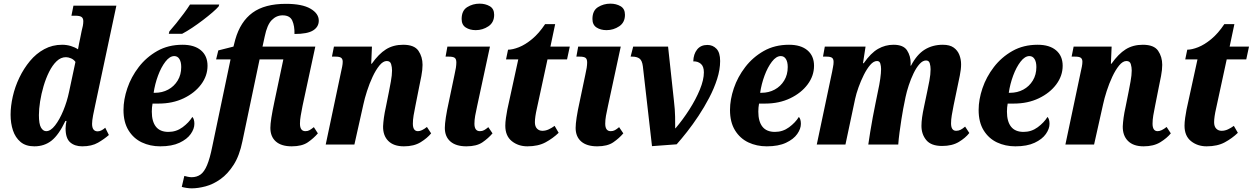

<svg xmlns="http://www.w3.org/2000/svg" viewBox="-20 -791 6857 1051"><path d="M168 10Q121 10 92.5 -14Q64 -38 51 -77Q38 -116 38 -163Q38 -210 50 -263Q62 -316 86 -366Q110 -416 144 -457Q178 -498 222.5 -522Q267 -546 320 -546Q345 -546 368 -539Q391 -532 407 -521Q409 -534 413 -553.5Q417 -573 419 -582L427 -622Q431 -636 433.5 -649.5Q436 -663 436 -675Q436 -691 426.5 -698Q417 -705 391 -705H371L382 -760H617L501 -215Q495 -189 489.5 -159.5Q484 -130 484 -113Q484 -72 515 -72Q526 -72 537.5 -78.5Q549 -85 556 -92L576 -52Q551 -30 516.5 -10Q482 10 430 10Q389 10 364 -12Q339 -34 339 -88Q339 -98 340.5 -109Q342 -120 344 -129H338Q302 -53 262.5 -21.5Q223 10 168 10ZM233 -73Q257 -73 281.5 -104.5Q306 -136 326.5 -185.5Q347 -235 358 -288L393 -452Q384 -465 369 -471.5Q354 -478 341 -478Q313 -478 290 -456Q267 -434 249 -398Q231 -362 218.5 -319.5Q206 -277 199.5 -235.5Q193 -194 193 -161Q193 -112 204.5 -92.5Q216 -73 233 -73Z M857 10Q802 10 756.5 -11.5Q711 -33 683.5 -77.5Q656 -122 656 -189Q656 -246 677 -308Q698 -370 739.5 -424Q781 -478 841 -512Q901 -546 979 -546Q1044 -546 1080 -515.5Q1116 -485 1116 -431Q1116 -376 1081 -329Q1046 -282 985.5 -253Q925 -224 848 -224H815Q811 -203 811 -180Q811 -126 833.5 -97.5Q856 -69 902 -69Q945 -69 979.5 -94.5Q1014 -120 1033 -151Q1044 -139 1044 -113Q1044 -86 1024 -57.5Q1004 -29 962.5 -9.5Q921 10 857 10ZM828 -283Q868 -283 900.5 -300.5Q933 -318 952.5 -350Q972 -382 972 -424Q972 -452 962 -468Q952 -484 934 -484Q909 -484 885.5 -453.5Q862 -423 845 -377Q828 -331 821 -283ZM904 -606 907 -619Q924 -638 945 -664Q966 -690 986 -717Q1006 -744 1020 -766H1180L1177 -756Q1166 -743 1143.5 -723.5Q1121 -704 1091.5 -681.5Q1062 -659 1032 -639Q1002 -619 977 -606Z M1029 240Q1017 240 1000.5 237.5Q984 235 975 232L989 172Q996 174 1007.5 176.5Q1019 179 1029 179Q1057 179 1077.5 164.5Q1098 150 1113.5 113Q1129 76 1142 11L1242 -466H1163L1175 -515L1258 -536L1268 -575Q1296 -673 1362.5 -721.5Q1429 -770 1545 -770Q1634 -770 1679.5 -743.5Q1725 -717 1725 -678Q1725 -644 1694 -624.5Q1663 -605 1592 -605Q1593 -649 1580 -678Q1567 -707 1527 -707Q1493 -707 1467.5 -681Q1442 -655 1429 -591L1417 -536H1706L1636 -211Q1630 -180 1626 -157Q1622 -134 1622 -114Q1622 -73 1652 -73Q1665 -73 1674.5 -78.5Q1684 -84 1698 -95L1720 -61Q1697 -34 1665 -12Q1633 10 1577 10Q1520 10 1490 -16.5Q1460 -43 1460 -91Q1460 -131 1482 -234L1531 -466H1401L1307 -18Q1291 61 1259 111Q1227 161 1187 189.5Q1147 218 1105.5 229Q1064 240 1029 240Z M2191 10Q2135 10 2105.5 -19.5Q2076 -49 2077 -100Q2078 -121 2081.5 -147Q2085 -173 2093 -209L2109 -289Q2113 -309 2119.5 -344.5Q2126 -380 2126 -405Q2126 -423 2121 -440Q2116 -457 2097 -457Q2077 -457 2057 -432.5Q2037 -408 2019.5 -370.5Q2002 -333 1989 -292.5Q1976 -252 1969 -219L1920 0H1763L1847 -398Q1850 -411 1853 -426Q1856 -441 1856 -453Q1856 -468 1847.5 -474.5Q1839 -481 1817 -481H1797L1808 -536H2016L2012 -442H2015Q2053 -496 2093 -521Q2133 -546 2187 -546Q2248 -546 2270.5 -513Q2293 -480 2293 -436Q2293 -409 2286.5 -375Q2280 -341 2274 -313L2254 -212Q2248 -183 2244 -159Q2240 -135 2240 -114Q2240 -73 2268 -73Q2288 -73 2317 -96L2340 -61Q2319 -35 2282.5 -12.5Q2246 10 2191 10Z M2584 -626Q2552 -626 2529.5 -640.5Q2507 -655 2507 -687Q2507 -733 2537.5 -752Q2568 -771 2605 -771Q2637 -771 2661 -757Q2685 -743 2685 -710Q2685 -668 2653.5 -647Q2622 -626 2584 -626ZM2533 10Q2476 10 2445.5 -16.5Q2415 -43 2415 -91Q2415 -112 2420.5 -148.5Q2426 -185 2438 -239L2468 -382Q2478 -424 2478 -449Q2478 -468 2469 -474.5Q2460 -481 2437 -481H2419L2429 -536H2662L2592 -211Q2585 -180 2581 -157Q2577 -134 2577 -114Q2577 -73 2607 -73Q2620 -73 2630 -78.5Q2640 -84 2653 -95L2676 -61Q2653 -34 2621 -12Q2589 10 2533 10Z M2867 10Q2817 10 2781.5 -18.5Q2746 -47 2746 -103Q2746 -121 2749.5 -146Q2753 -171 2757 -191L2817 -466H2750L2761 -519Q2786 -519 2820.5 -532.5Q2855 -546 2892.5 -577Q2930 -608 2964 -659H3019L2993 -536H3099L3084 -466H2977L2919 -198Q2908 -150 2908 -122Q2908 -99 2919.5 -87Q2931 -75 2949 -75Q2967 -75 2984 -83Q3001 -91 3016 -102L3038 -64Q3007 -34 2966.5 -12Q2926 10 2867 10Z M3300 -626Q3268 -626 3245.5 -640.5Q3223 -655 3223 -687Q3223 -733 3253.5 -752Q3284 -771 3321 -771Q3353 -771 3377 -757Q3401 -743 3401 -710Q3401 -668 3369.5 -647Q3338 -626 3300 -626ZM3249 10Q3192 10 3161.5 -16.5Q3131 -43 3131 -91Q3131 -112 3136.5 -148.5Q3142 -185 3154 -239L3184 -382Q3194 -424 3194 -449Q3194 -468 3185 -474.5Q3176 -481 3153 -481H3135L3145 -536H3378L3308 -211Q3301 -180 3297 -157Q3293 -134 3293 -114Q3293 -73 3323 -73Q3336 -73 3346 -78.5Q3356 -84 3369 -95L3392 -61Q3369 -34 3337 -12Q3305 10 3249 10Z M3499 -428Q3495 -460 3480.5 -470.5Q3466 -481 3441 -481H3432L3446 -536H3637L3669 -240Q3675 -190 3675.5 -152Q3676 -114 3676 -89H3678Q3718 -136 3753.5 -191.5Q3789 -247 3811 -300.5Q3833 -354 3833 -395Q3833 -428 3816 -442Q3799 -456 3775 -455Q3776 -495 3796 -520Q3816 -545 3852 -545Q3882 -545 3902 -524Q3922 -503 3922 -457Q3922 -410 3905.5 -358.5Q3889 -307 3862 -255.5Q3835 -204 3803.5 -156.5Q3772 -109 3740.5 -69Q3709 -29 3684 -1L3549 9Z M4177 10Q4122 10 4076.5 -11.5Q4031 -33 4003.5 -77.5Q3976 -122 3976 -189Q3976 -246 3997 -308Q4018 -370 4059.5 -424Q4101 -478 4161 -512Q4221 -546 4299 -546Q4364 -546 4400 -515.5Q4436 -485 4436 -431Q4436 -376 4401 -329Q4366 -282 4305.5 -253Q4245 -224 4168 -224H4135Q4131 -203 4131 -180Q4131 -126 4153.5 -97.5Q4176 -69 4222 -69Q4265 -69 4299.5 -94.5Q4334 -120 4353 -151Q4364 -139 4364 -113Q4364 -86 4344 -57.5Q4324 -29 4282.5 -9.5Q4241 10 4177 10ZM4148 -283Q4188 -283 4220.5 -300.5Q4253 -318 4272.5 -350Q4292 -382 4292 -424Q4292 -452 4282 -468Q4272 -484 4254 -484Q4229 -484 4205.5 -453.5Q4182 -423 4165 -377Q4148 -331 4141 -283Z M5137 8Q5077 8 5050.5 -24Q5024 -56 5024 -102Q5024 -123 5027.5 -148.5Q5031 -174 5039 -211L5056 -292Q5061 -315 5067.5 -349.5Q5074 -384 5074 -412Q5074 -429 5069.5 -444.5Q5065 -460 5049 -460Q5031 -460 5013.5 -440.5Q4996 -421 4981 -390Q4966 -359 4954.5 -324Q4943 -289 4937 -260L4924 -195Q4920 -174 4914.5 -139Q4909 -104 4904 -66.5Q4899 -29 4897 0H4733Q4737 -29 4743.5 -68.5Q4750 -108 4757.5 -149Q4765 -190 4772 -223L4786 -292Q4794 -328 4798.5 -360Q4803 -392 4803 -413Q4803 -428 4799 -442.5Q4795 -457 4781 -457Q4762 -457 4743.5 -435.5Q4725 -414 4708.5 -381Q4692 -348 4679.5 -313Q4667 -278 4661 -250L4608 0H4451L4535 -398Q4537 -411 4540 -425Q4543 -439 4543 -452Q4543 -469 4534 -475Q4525 -481 4505 -481H4485L4495 -536H4718L4704 -445H4708Q4747 -501 4786.5 -523.5Q4826 -546 4871 -546Q4925 -546 4945 -515.5Q4965 -485 4965 -444Q4965 -437 4964 -432H4967Q4999 -493 5042 -519.5Q5085 -546 5141 -546Q5179 -546 5200.5 -530.5Q5222 -515 5231.5 -490.5Q5241 -466 5241 -439Q5241 -412 5234 -377.5Q5227 -343 5221 -315L5200 -214Q5194 -184 5190 -160Q5186 -136 5186 -116Q5186 -75 5214 -75Q5227 -75 5238 -80.5Q5249 -86 5263 -98L5286 -63Q5265 -36 5228.5 -14Q5192 8 5137 8Z M5538 10Q5483 10 5437.5 -11.5Q5392 -33 5364.5 -77.5Q5337 -122 5337 -189Q5337 -246 5358 -308Q5379 -370 5420.5 -424Q5462 -478 5522 -512Q5582 -546 5660 -546Q5725 -546 5761 -515.5Q5797 -485 5797 -431Q5797 -376 5762 -329Q5727 -282 5666.5 -253Q5606 -224 5529 -224H5496Q5492 -203 5492 -180Q5492 -126 5514.5 -97.5Q5537 -69 5583 -69Q5626 -69 5660.5 -94.5Q5695 -120 5714 -151Q5725 -139 5725 -113Q5725 -86 5705 -57.5Q5685 -29 5643.5 -9.5Q5602 10 5538 10ZM5509 -283Q5549 -283 5581.5 -300.5Q5614 -318 5633.5 -350Q5653 -382 5653 -424Q5653 -452 5643 -468Q5633 -484 5615 -484Q5590 -484 5566.5 -453.5Q5543 -423 5526 -377Q5509 -331 5502 -283Z M6240 10Q6184 10 6154.5 -19.5Q6125 -49 6126 -100Q6127 -121 6130.5 -147Q6134 -173 6142 -209L6158 -289Q6162 -309 6168.5 -344.5Q6175 -380 6175 -405Q6175 -423 6170 -440Q6165 -457 6146 -457Q6126 -457 6106 -432.5Q6086 -408 6068.5 -370.5Q6051 -333 6038 -292.5Q6025 -252 6018 -219L5969 0H5812L5896 -398Q5899 -411 5902 -426Q5905 -441 5905 -453Q5905 -468 5896.5 -474.5Q5888 -481 5866 -481H5846L5857 -536H6065L6061 -442H6064Q6102 -496 6142 -521Q6182 -546 6236 -546Q6297 -546 6319.5 -513Q6342 -480 6342 -436Q6342 -409 6335.5 -375Q6329 -341 6323 -313L6303 -212Q6297 -183 6293 -159Q6289 -135 6289 -114Q6289 -73 6317 -73Q6337 -73 6366 -96L6389 -61Q6368 -35 6331.5 -12.5Q6295 10 6240 10Z M6585 10Q6535 10 6499.5 -18.5Q6464 -47 6464 -103Q6464 -121 6467.5 -146Q6471 -171 6475 -191L6535 -466H6468L6479 -519Q6504 -519 6538.5 -532.5Q6573 -546 6610.5 -577Q6648 -608 6682 -659H6737L6711 -536H6817L6802 -466H6695L6637 -198Q6626 -150 6626 -122Q6626 -99 6637.5 -87Q6649 -75 6667 -75Q6685 -75 6702 -83Q6719 -91 6734 -102L6756 -64Q6725 -34 6684.5 -12Q6644 10 6585 10Z"/></svg>

Font: Noto Serif Condensed ExtraBold
Style: Italic
Weight: 800
Width: 3
Italic angle: -12°
Designer: Monotype Design Team
Foundry: Monotype Imaging Inc.
Version: Version 2.014; ttfautohint (v1.8.4.7-5d5b)